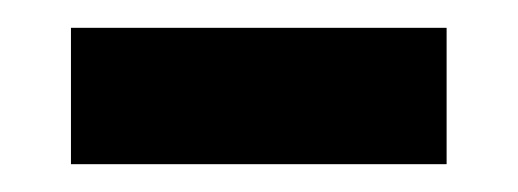

<svg xmlns="http://www.w3.org/2000/svg" viewBox="-20 -368 372 138"><path d="M31 -250V-348H301V-250Z"/></svg>

Font: Teko SemiBold
Style: Regular
Weight: 600
Designer: Manushi Parikh, Jonny Pinhorn
Foundry: Indian Type Foundry
Version: Version 1.106;PS 1.0;hotconv 1.0.78;makeotf.lib2.5.61930; tt